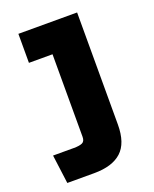

<svg xmlns="http://www.w3.org/2000/svg" viewBox="-121 -695 614 765"><g transform="rotate(-20 185.5 -312.5)"><path d="M103 -122Q127 -122 139 -127.5Q151 -133 151 -152V-502H51V-625H300V-150Q300 -71 261 -35.5Q222 0 145 0H31L15 -122Z"/></g></svg>

Font: Changa SemiBold
Style: Regular
Weight: 600
Designer: Eduardo Rodriguez Tunni
Foundry: Eduardo Rodriguez Tunni
Version: Version 2.002; ttfautohint (v1.5) -l 8 -r 50 -G 150 -x 14 -H